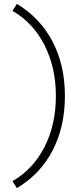

<svg xmlns="http://www.w3.org/2000/svg" viewBox="-20 -736 419 976"><path d="M66 -716Q184 -645 247 -525Q310 -405 310 -248Q310 -91 247 29.5Q184 150 66 220L43 185Q148 125 206 11.5Q264 -102 264 -248Q264 -393 206 -507Q148 -621 43 -681Z"/></svg>

Font: Red Hat Display
Style: Regular
Weight: 300
Designer: Pentagram, MCKL
Foundry: Pentagram, MCKL
Version: Version 1.023